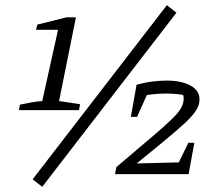

<svg xmlns="http://www.w3.org/2000/svg" viewBox="-20 -672 854 741"><path d="M53 -247 57 -268Q80 -273 99.5 -276.5Q119 -280 143 -282L204 -557H119L124 -577L236 -605H273L208 -282L289 -270L285 -247ZM143 49 106 20 624 -652 661 -623ZM424 0 429 -27 568 -145Q616 -186 642.5 -211.5Q669 -237 679 -255.5Q689 -274 689 -292Q689 -302 684.5 -310.5Q680 -319 669 -326L700 -303Q683 -307 662.5 -309Q642 -311 621 -311Q596 -311 568 -308Q540 -305 509 -299L507 -345Q540 -354 569 -357.5Q598 -361 623 -361Q680 -361 715 -342Q750 -323 750 -288Q750 -266 735.5 -244Q721 -222 688 -192Q655 -162 598 -115L457 0ZM447 0 455 -40 699 -46 691 0ZM648 0 707 -121H730L708 0ZM485 -221 507 -345 565 -346 509 -221Z"/></svg>

Font: Piazzolla Thin
Style: Italic
Weight: 400
Italic angle: -11.3°
Version: Version 2.005